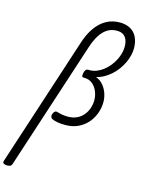

<svg xmlns="http://www.w3.org/2000/svg" viewBox="-324 -1131 1303 1759"><g transform="rotate(15 327.5 -251.5)"><path d="M-76 515Q-92 515 -106 508Q-120 501 -114 482L286 -744Q313 -830 356 -891.5Q399 -953 456.5 -985.5Q514 -1018 586 -1018Q631 -1018 666 -1004Q701 -990 724 -964.5Q747 -939 759 -902.5Q771 -866 771 -821Q771 -788 762 -752Q753 -716 736 -680.5Q719 -645 695 -612.5Q671 -580 641 -553Q611 -526 576 -506.5Q541 -487 503 -479Q546 -462 573.5 -428.5Q601 -395 614.5 -354.5Q628 -314 628 -274Q628 -222 610 -170Q592 -118 556 -75.5Q520 -33 467 -7Q414 19 344 19Q300 19 269 13.5Q238 8 216 -3Q203 -11 200.5 -26Q198 -41 208 -59Q216 -72 223.5 -76Q231 -80 241 -78Q270 -69 295 -65Q320 -61 346 -61Q395 -61 432 -78.5Q469 -96 493.5 -126Q518 -156 530.5 -193Q543 -230 543 -269Q543 -311 526.5 -351.5Q510 -392 478.5 -418Q447 -444 401 -444H394Q378 -444 378 -460Q378 -476 383 -493Q387 -506 394 -515Q401 -524 414 -524H428Q464 -524 496.5 -537Q529 -550 557.5 -572Q586 -594 609.5 -622.5Q633 -651 650 -683.5Q667 -716 676 -749Q685 -782 685 -812Q685 -851 674 -879Q663 -907 640 -922.5Q617 -938 578 -938Q528 -938 488.5 -913Q449 -888 419.5 -841Q390 -794 368 -727L-29 489Q-33 502 -43 508.5Q-53 515 -76 515Z"/></g></svg>

Font: Playwrite NZ
Style: Regular
Weight: 400
Designer: Veronika Burian, José Scaglione
Foundry: TypeTogether
Version: Version 1.002